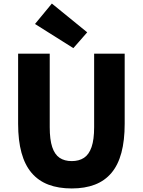

<svg xmlns="http://www.w3.org/2000/svg" viewBox="-20 -1047 803 1081"><path d="M384 14Q309 14 252.5 -7.5Q196 -29 158 -73.5Q120 -118 101 -187Q82 -256 82 -350V-745H260V-331Q260 -261 274 -219Q288 -177 315.5 -158.5Q343 -140 384 -140Q425 -140 453 -158.5Q481 -177 495.5 -219Q510 -261 510 -331V-745H682V-350Q682 -256 663.5 -187Q645 -118 607.5 -73.5Q570 -29 514 -7.5Q458 14 384 14ZM393 -776 177 -912 272 -1027 471 -865Z"/></svg>

Font: Noto Sans SC Thin Black
Style: Regular
Weight: 900
Version: Version 2.004-H2;hotconv 1.0.118;makeotfexe 2.5.65603